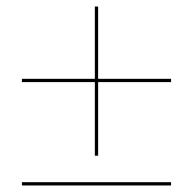

<svg xmlns="http://www.w3.org/2000/svg" viewBox="-20 -567 590 587"><path d="M503 -326V-316H280V-91H270V-316H47V-326H270V-547H280V-326ZM47 -10H503V0H47Z"/></svg>

Font: Ysabeau Infant Hairline
Style: Regular
Weight: 100
Designer: Christian Thalmann (Catharsis Fonts)
Version: Version 0.003